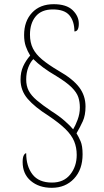

<svg xmlns="http://www.w3.org/2000/svg" viewBox="-20 -780 497 916"><path d="M227 116Q166 116 127 83Q88 50 88 -7Q88 -29 93.5 -39Q99 -49 105 -49Q105 13 135 52Q165 91 228 91Q284 91 315 52.5Q346 14 346 -41Q346 -76 334 -105.5Q322 -135 292.5 -164Q263 -193 211 -228Q146 -269 112 -308.5Q78 -348 78 -400Q78 -436 90.5 -463.5Q103 -491 124 -515Q111 -536 103 -559Q95 -582 95 -613Q95 -679 133 -719.5Q171 -760 236 -760Q297 -760 326.5 -731.5Q356 -703 356 -667Q356 -630 335 -630Q335 -678 311.5 -706.5Q288 -735 232 -735Q178 -735 150.5 -702Q123 -669 123 -615Q123 -577 137 -549Q151 -521 181 -496Q211 -471 260 -442Q327 -404 357.5 -364Q388 -324 388 -272Q388 -230 375 -201.5Q362 -173 345 -144Q355 -128 364.5 -106Q374 -84 374 -44Q374 29 333 72.5Q292 116 227 116ZM329 -163Q339 -179 350 -208Q361 -237 361 -267Q361 -294 353.5 -316.5Q346 -339 322 -363Q298 -387 249 -417Q213 -438 186 -458Q159 -478 139 -498Q125 -484 115 -458.5Q105 -433 105 -401Q105 -370 117 -347Q129 -324 155.5 -301.5Q182 -279 225 -250Q263 -226 289 -203Q315 -180 329 -163Z"/></svg>

Font: Noto Serif Thai Condensed Thin
Style: Regular
Weight: 100
Width: 3
Designer: Monotype Design Team
Foundry: Monotype Imaging Inc.
Version: Version 2.001; ttfautohint (v1.8.4.7-5d5b)